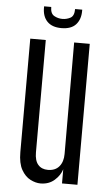

<svg xmlns="http://www.w3.org/2000/svg" viewBox="-61 -945 574 994"><g transform="rotate(5 226.5 -447.5)"><path d="M188 9.8Q162.6 9.8 135.3 -4.2Q107.9 -18.1 89.1 -51.3Q70.3 -84.5 70.3 -142.6V-732.4H150.9V-148.4Q150.9 -105.5 169.2 -84.5Q187.5 -63.5 220.2 -63.5Q258.3 -63.5 278.8 -87.9Q299.3 -112.3 299.3 -152.8L298.3 -732.4H379.4V0H299.3V-73.7Q289.6 -41.5 260.5 -15.9Q231.4 9.8 188 9.8ZM225.6 -800.8Q177.2 -800.8 152.1 -826.7Q127 -852.5 127 -897.9V-905.3H164.1Q164.1 -871.1 183.8 -859.9Q203.6 -848.6 226.6 -848.6Q249 -848.6 268.6 -859.1Q288.1 -869.6 288.1 -905.3H325.2V-898.9Q325.2 -854.5 300.8 -827.6Q276.4 -800.8 225.6 -800.8Z"/></g></svg>

Font: Antonio ExtraLight
Style: Regular
Weight: 250
Designer: Vernon Adams
Foundry: Vernon Adams
Version: Version 1.002